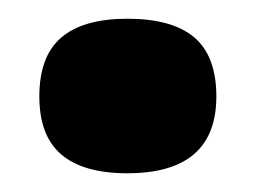

<svg xmlns="http://www.w3.org/2000/svg" viewBox="-20 -443 273 205"><path d="M116 -258Q69 -258 45.5 -278Q22 -298 22 -340Q22 -383 45.5 -403Q69 -423 116 -423Q164 -423 187.5 -403Q211 -383 211 -340Q211 -258 116 -258Z"/></svg>

Font: Bricolage Grotesque 96pt ExtraBold
Style: Bold
Weight: 700
Version: Version 1.001;gftools[0.9.33.dev8+g029e19f]